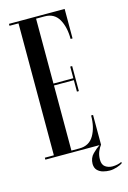

<svg xmlns="http://www.w3.org/2000/svg" viewBox="-126 -760 638 956"><g transform="rotate(-15 193.0 -282.0)"><path d="M21 0V-10H67.5V-690H21V-700H308V-548H298Q298 -609 275 -649.5Q252 -690 202 -690H158V-355.5H260.5V-415.5H270.5V-286.5H260.5V-345.5H158V-10H199.5Q250 -10 274 -51.2Q298 -92.5 298 -153.5H308V0Q299 11 291.2 29.2Q283.5 47.5 283.5 71Q283.5 97 299.2 108Q315 119 336 119Q349.5 119 361.8 116.2Q374 113.5 381.5 109.5L385.5 114Q374.5 123 354.8 129.2Q335 135.5 317 135.5Q301 135.5 283.8 131Q266.5 126.5 254.8 114.8Q243 103 242.5 81.5Q243 50.5 262.8 31Q282.5 11.5 300 0Z"/></g></svg>

Font: Imbue 100pt Medium
Style: Regular
Weight: 500
Designer: Tyler Finck
Foundry: Etcetera Type Company
Version: Version 1.102; ttfautohint (v1.8.3)